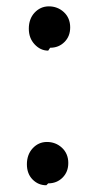

<svg xmlns="http://www.w3.org/2000/svg" viewBox="-20 -541 310 589"><path d="M133.8 -394.5C151.4 -394.5 166 -400.4 177.7 -412.1C189.5 -423.8 195.3 -438.5 195.3 -457C195.3 -476.6 188.5 -492.2 175.8 -503.9C163.1 -515.6 147.5 -521.5 129.9 -521.5C112.3 -521.5 97.7 -514.6 85.9 -502C74.2 -489.3 68.4 -472.7 68.4 -453.1C68.4 -433.6 74.2 -418 85.9 -405.3C97.7 -392.6 111.3 -385.7 127.9 -385.7ZM127.9 21.5C145.5 21.5 160.2 15.6 171.9 3.9C183.6 -7.8 189.5 -22.5 189.5 -41C189.5 -60.5 182.6 -76.2 169.9 -87.9C157.2 -99.6 141.6 -105.5 124 -105.5C106.4 -105.5 91.8 -98.6 80.1 -85.9C68.4 -73.2 62.5 -56.6 62.5 -37.1C62.5 -17.6 68.4 -2 80.1 9.8C91.8 21.5 105.5 27.3 122.1 27.3Z"/></svg>

Font: Gen Shin Gothic P Normal
Style: Regular
Weight: 300
Designer: [Source Han Sans]
Ryoko NISHIZUKA  (kana & ideographs); Paul D. Hunt (Latin, Greek & Cyrillic); Wenlong ZHANG  (bopomofo
Version: Version 1.002.20150607